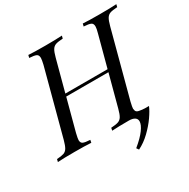

<svg xmlns="http://www.w3.org/2000/svg" viewBox="-229 -888 1245 1264"><g transform="rotate(-30 393.5 -256.0)"><path d="M820 -708 815 -688Q778 -686 760.5 -680Q743 -674 732.5 -657Q722 -640 712 -602L580 -106Q571 -68 571 -57Q573 -42 576 -37Q582 -28 596.5 -25Q611 -22 639 -20H640H671Q659 10 630 51.5Q601 93 559.5 133Q518 173 471 196L459 179Q513 135 540 98Q567 61 567 36Q567 17 551.5 7Q536 -3 508 -3H507Q427 -3 380 0L384 -20Q420 -22 438 -28Q456 -34 466.5 -51Q477 -68 487 -106L551 -346H230L166 -106Q157 -68 157 -57Q157 -36 171.5 -29Q186 -22 225 -20L221 0Q175 -3 94 -3Q10 -3 -33 0L-28 -20Q7 -22 24.5 -28Q42 -34 52.5 -51.5Q63 -69 73 -106L205 -602Q213 -636 213 -650Q213 -672 198.5 -679Q184 -686 146 -688L151 -708Q192 -705 278 -705Q358 -705 406 -708L401 -688Q364 -686 346.5 -680Q329 -674 318.5 -657Q308 -640 298 -602L235 -366H556L619 -602Q628 -634 628 -650Q628 -672 613 -679Q598 -686 560 -688L565 -708Q610 -705 691 -705Q777 -705 820 -708Z"/></g></svg>

Font: Playfair Display
Style: Italic
Weight: 400
Italic angle: -14°
Designer: Claus Eggers Sørensen
Foundry: Claus Eggers Sørensen
Version: Version 1.200; ttfautohint (v1.6)